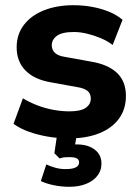

<svg xmlns="http://www.w3.org/2000/svg" viewBox="-20 -521 532 738"><path d="M246 11Q203 11 163 4Q123 -3 90 -15Q57 -27 32 -45L68 -143Q93 -128 122.5 -116.5Q152 -105 184 -99Q216 -93 247 -93Q290 -93 309.5 -106.5Q329 -120 329 -142Q329 -162 316 -172Q303 -182 278 -186L173 -205Q111 -216 77.5 -250.5Q44 -285 44 -339Q44 -389 72 -425.5Q100 -462 149.5 -481.5Q199 -501 262 -501Q298 -501 332 -495Q366 -489 396.5 -477Q427 -465 451 -445L413 -348Q394 -363 368 -374Q342 -385 315 -391.5Q288 -398 264 -398Q219 -398 199 -383.5Q179 -369 179 -347Q179 -330 190.5 -318.5Q202 -307 226 -303L331 -284Q396 -273 430 -240.5Q464 -208 464 -152Q464 -101 437 -64.5Q410 -28 361 -8.5Q312 11 246 11ZM246 197Q216 197 187 191Q158 185 137 175L158 111Q175 119 193.5 124Q212 129 232 129Q258 129 271 122.5Q284 116 284 103Q284 93 275.5 88Q267 83 247 83Q238 83 229.5 83.5Q221 84 209 88L189 68L202 -20H278L265 56L228 42Q240 38 252 36Q264 34 274 34Q304 34 325 43Q346 52 358 68Q370 84 370 108Q370 135 354 155Q338 175 310.5 186Q283 197 246 197Z"/></svg>

Font: Nunito Sans 12pt ExtraLight 12pt ExtraBold
Style: Regular
Weight: 800
Version: Version 3.101;gftools[0.9.27]